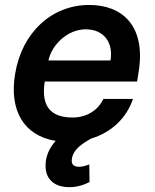

<svg xmlns="http://www.w3.org/2000/svg" viewBox="-20 -573 637 790"><path d="M434.7 -324.2H179.3C193.2 -389.9 258.9 -452.4 332.7 -452.4C407 -452.4 447.1 -398.4 434.7 -324.2ZM42.3 -269.5C16.7 -117.5 79.2 -14.2 209.2 6.7C182.2 36.2 168.3 70.7 167.6 103.3C164.8 164.1 203.5 197.1 264.9 197.1C300.4 197.1 329.9 185.7 348.4 175.8L347.3 103.3C337 107.2 322.8 113.3 305 113.3C280.5 113.3 271.7 100.5 276.3 77.8C281.6 44.4 313.9 19.9 354.8 -2.8C440 -28.4 501.4 -88.8 527 -165.8H405.2C382.8 -117.5 334.5 -89.5 278.8 -89.5C192.5 -89.5 147.4 -131.4 164.1 -237.6H544L550.4 -277C581.3 -468.4 481.5 -552.6 347.3 -552.6C191.4 -552.6 70 -437.9 42.3 -269.5Z"/></svg>

Font: Margiela Sans Semi Bold
Style: Italic
Weight: 600
Italic angle: -9.39999°
Designer: Stefan Endress, Andreas Faust
Version: Version 1.100;FEAKit 1.0